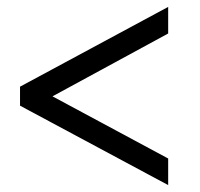

<svg xmlns="http://www.w3.org/2000/svg" viewBox="-20 -636 580 556"><path d="M38 -330V-385L467 -616V-539L132 -357L467 -177V-100Z"/></svg>

Font: Volkhov
Style: Regular
Weight: 400
Designer: Cyreal (www.cyreal.org)
Foundry: Cyreal (www.cyreal.org)
Version: Version 1.010